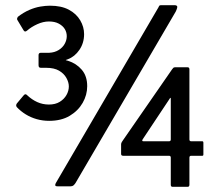

<svg xmlns="http://www.w3.org/2000/svg" viewBox="-20 -720 863 742"><path d="M647 2Q640 2 640 -6V-111Q640 -118 633 -118H456Q448 -118 448 -125V-162Q448 -167 451 -171.5Q454 -176 456 -179L645 -452Q648 -456 650 -458Q652 -460 657 -460H705Q712 -460 712 -452V-181Q712 -174 719 -174H762Q766 -174 766 -168V-123Q766 -118 762 -118H719Q712 -118 712 -111V-6Q712 2 705 2ZM535 -174H633Q640 -174 640 -181V-338Q640 -342 638.5 -342Q637 -342 636 -339L531 -181Q529 -177 530 -175.5Q531 -174 535 -174ZM170 -253Q145 -253 122 -259.5Q99 -266 79.5 -278Q60 -290 45 -306Q42 -310 42.5 -313.5Q43 -317 45 -320L71 -351Q78 -360 85 -352Q103 -335 124 -325.5Q145 -316 169 -316Q194 -316 211 -326.5Q228 -337 237 -353Q246 -369 246 -386Q246 -402 236.5 -419Q227 -436 208 -447Q189 -458 158 -458Q154 -458 149 -458Q144 -458 138 -458Q134 -458 131.5 -460Q129 -462 129 -468V-507Q129 -516 138 -516Q144 -516 152 -516Q160 -516 170 -516Q191 -517 206.5 -526.5Q222 -536 230 -550.5Q238 -565 238 -580Q238 -595 230.5 -607.5Q223 -620 207.5 -628.5Q192 -637 169 -637Q147 -637 124 -626.5Q101 -616 85 -602Q76 -594 71 -603L47 -643Q45 -646 46.5 -650Q48 -654 49 -655Q71 -672 93 -681.5Q115 -691 135.5 -694.5Q156 -698 173 -698Q217 -698 246 -682.5Q275 -667 290 -641.5Q305 -616 305 -588Q305 -554 287 -527.5Q269 -501 242 -491Q234 -488 234 -488Q234 -487 243 -485Q275 -475 296 -450.5Q317 -426 317 -387Q317 -353 299.5 -322.5Q282 -292 249.5 -272.5Q217 -253 170 -253ZM202 0Q194 0 193.5 -4Q193 -8 196 -13L592 -691Q595 -698 597 -699Q599 -700 606 -700H654Q662 -700 664.5 -696Q667 -692 659 -675L272 -13Q268 -7 264 -3.5Q260 0 253 0Z"/></svg>

Font: Glory SemiBold
Style: Regular
Weight: 600
Designer: Robert Leuschke
Foundry: Robert Leuschke
Version: Version 1.011